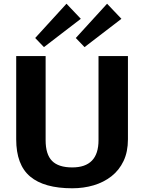

<svg xmlns="http://www.w3.org/2000/svg" viewBox="-20 -1001 774 1031"><path d="M368 10Q217 10 142 -53Q67 -116 67 -253V-700H225V-248Q225 -172 259.5 -137Q294 -102 368 -102Q509 -102 509 -248V-700H667V-253Q667 -186 643.5 -136.5Q620 -87 578.5 -54.5Q537 -22 483 -6Q429 10 368 10ZM414 -900 216 -748 169 -797 337 -981ZM632 -900 434 -748 387 -797 555 -981Z"/></svg>

Font: Pathway Extreme
Style: Bold
Weight: 700
Designer: Eduardo Rodriguez Tunni
Foundry: Eduardo Rodriguez Tunni
Version: Version 1.001;gftools[0.9.26]